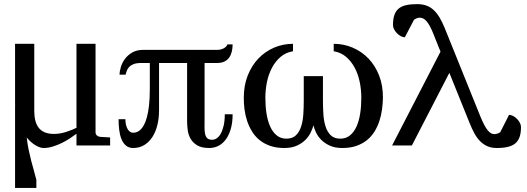

<svg xmlns="http://www.w3.org/2000/svg" viewBox="-20 -707 2561 933"><path d="M53.7 -192.9Q53.2 -196.8 53.2 -200.7V-494.1H146.5V-168.9Q146.5 -142.6 151.6 -121.6Q156.7 -100.6 168.2 -85.9Q179.7 -71.3 198.2 -63.7Q216.8 -56.2 243.2 -56.2Q258.3 -56.2 273.9 -59.1Q289.6 -62 303.7 -66.7Q317.9 -71.3 330.3 -76.4Q342.8 -81.5 351.6 -85.9V-494.1H444.3V-64Q444.3 -54.7 450.9 -48.8Q457.5 -43 466.3 -42L515.1 -39.1V0H351.6V-57.1Q338.9 -47.4 320.6 -35.2Q302.2 -22.9 281 -12.5Q259.8 -2 236.6 5.1Q213.4 12.2 191.4 12.2Q175.8 12.2 153.8 -0.2Q131.8 -12.7 109.9 -38.6Q113.3 -8.3 119.1 20.3Q125 48.8 131.8 75Q138.7 101.1 145.3 124.3Q151.9 147.5 156.7 167V206.1H53.2V-193.8Z M1110.4 -151.9Q1110.4 -110.8 1101.3 -80.1Q1092.3 -49.3 1076.9 -28.8Q1061.5 -8.3 1041 2Q1020.5 12.2 997.1 12.2Q960.4 12.2 939.2 -0.2Q918 -12.7 906.7 -31.7Q895.5 -50.8 892.3 -73.7Q889.2 -96.7 889.2 -118.2V-400.9H752.9V-171.9Q752.9 -132.8 744.6 -99.1Q736.3 -65.4 720.2 -40.8Q704.1 -16.1 680.7 -2Q657.2 12.2 627 12.2Q605.5 12.2 591.6 0Q577.6 -12.2 569.8 -32Q562 -51.8 559.1 -76.9Q556.2 -102.1 556.2 -127.9H589.4Q589.4 -98.6 599.9 -80.3Q610.4 -62 627 -62Q634.3 -62 643.3 -64.7Q652.3 -67.4 661.4 -75.4Q670.4 -83.5 678.7 -98.1Q687 -112.8 693.6 -136.5Q700.2 -160.2 704.1 -194.1Q708 -228 708 -274.9V-400.9H666Q641.1 -400.9 627 -394.5Q612.8 -388.2 605.5 -379.2Q598.1 -370.1 595.2 -360.4Q592.3 -350.6 590.3 -344.2H561Q561 -360.8 567.4 -381.8Q573.7 -402.8 587.6 -421.4Q601.6 -439.9 623.5 -452.4Q645.5 -464.8 677.2 -464.8H1037.1Q1053.7 -464.8 1067.9 -472.7Q1082 -480.5 1085 -491.2H1110.4Q1110.4 -472.7 1106.4 -456.3Q1102.5 -439.9 1093.8 -427.5Q1085 -415 1070.6 -408Q1056.2 -400.9 1035.2 -400.9H974.1V-134.8Q974.1 -109.9 973.9 -89.8Q973.6 -69.8 976.6 -56.2Q979.5 -42.5 987.3 -35.2Q995.1 -27.8 1011.2 -27.8Q1022.5 -27.8 1033.4 -35.2Q1044.4 -42.5 1053 -57.9Q1061.5 -73.2 1066.9 -96.7Q1072.3 -120.1 1072.3 -151.9Z M1549.3 -336.9V-219.2Q1549.3 -184.6 1551.5 -151.1Q1553.7 -117.7 1562.3 -91.6Q1570.8 -65.4 1587.6 -49.3Q1604.5 -33.2 1633.8 -33.2Q1661.1 -33.2 1680.7 -49.1Q1700.2 -64.9 1712.4 -92Q1724.6 -119.1 1730.2 -155Q1735.8 -190.9 1735.8 -231.4Q1735.8 -270.5 1728 -308.6Q1720.2 -346.7 1703.6 -377.9Q1687 -409.2 1661.9 -430.7Q1636.7 -452.1 1601.6 -458V-494.1Q1649.9 -494.1 1693.6 -475.6Q1737.3 -457 1770.3 -422.9Q1803.2 -388.7 1822.3 -340.1Q1841.3 -291.5 1840.8 -231.4Q1840.3 -203.6 1836.4 -175Q1832.5 -146.5 1823.7 -119.4Q1814.9 -92.3 1800.3 -68.4Q1785.6 -44.4 1763.9 -26.6Q1742.2 -8.8 1712.4 1.7Q1682.6 12.2 1643.6 12.2Q1606.9 12.2 1581.5 0.2Q1556.2 -11.7 1539.8 -28.8Q1523.4 -45.9 1514.9 -64.9Q1506.3 -84 1503.4 -98.1Q1499.5 -84 1490.7 -64.9Q1481.9 -45.9 1465.6 -28.8Q1449.2 -11.7 1423.8 0.2Q1398.4 12.2 1361.8 12.2Q1322.8 12.2 1292.7 1.7Q1262.7 -8.8 1241 -26.6Q1219.2 -44.4 1204.6 -68.4Q1189.9 -92.3 1180.9 -119.4Q1171.9 -146.5 1168.2 -175.3Q1164.6 -204.1 1164.6 -231.4Q1164.6 -291.5 1183.8 -340.1Q1203.1 -388.7 1235.8 -422.9Q1268.6 -457 1312 -475.6Q1355.5 -494.1 1403.8 -494.1V-458Q1368.7 -452.1 1343.5 -430.7Q1318.4 -409.2 1301.8 -377.9Q1285.2 -346.7 1277.3 -308.6Q1269.5 -270.5 1269.5 -231.4Q1269.5 -190.9 1275.1 -155Q1280.8 -119.1 1293 -92Q1305.2 -64.9 1324.7 -49.1Q1344.2 -33.2 1371.6 -33.2Q1400.9 -33.2 1417.7 -49.3Q1434.6 -65.4 1443.1 -91.6Q1451.7 -117.7 1453.9 -151.1Q1456.1 -184.6 1456.1 -219.2V-336.9Z M2511.7 -89.8Q2511.7 -61.5 2505.1 -42Q2498.5 -22.5 2484.4 -10.5Q2470.2 1.5 2447.8 6.8Q2425.3 12.2 2393.6 12.2Q2368.2 12.2 2348.6 3.7Q2329.1 -4.9 2313.5 -20.5Q2297.9 -36.1 2285.4 -58.8Q2272.9 -81.5 2261.7 -109.9L2163.6 -353L1981.4 0H1885.3L2120.6 -456.1Q2113.8 -473.1 2107.7 -488Q2101.6 -502.9 2097.2 -514.2Q2091.8 -527.3 2087.4 -539.1Q2077.6 -564 2068.8 -579.8Q2060.1 -595.7 2052 -604.7Q2043.9 -613.8 2035.9 -617.4Q2027.8 -621.1 2019.5 -621.1Q2012.7 -621.1 2005.9 -618.4Q1999 -615.7 1991.7 -610.8L1947.3 -525.9Q1938 -525.9 1927.7 -531.2Q1917.5 -536.6 1909.2 -545.2Q1900.9 -553.7 1895.3 -564.2Q1889.6 -574.7 1889.6 -585Q1889.6 -613.3 1896 -632.8Q1902.3 -652.3 1916.5 -664.6Q1930.7 -676.8 1953.1 -681.9Q1975.6 -687 2007.3 -687Q2032.7 -687 2052.5 -679.7Q2072.3 -672.4 2087.9 -657.7Q2103.5 -643.1 2116.2 -621.6Q2128.9 -600.1 2140.6 -571.8L2313.5 -143.1Q2323.7 -118.2 2332.5 -101.3Q2341.3 -84.5 2349.6 -74.2Q2357.9 -64 2366 -59.6Q2374 -55.2 2382.3 -55.2Q2395 -55.2 2410.6 -64L2453.6 -148.9Q2462.9 -148.9 2473.1 -143.6Q2483.4 -138.2 2491.9 -129.6Q2500.5 -121.1 2506.1 -110.6Q2511.7 -100.1 2511.7 -89.8Z"/></svg>

Font: BabelStone Roman
Style: Regular
Weight: 400
Designer: Walt Agee, Victor Gaultney, Peter Martin, Debbi Hosken, Becca Hirsbrunner (SIL); Andrew West (BabelStone)
Foundry: BabelStone
Version: Version 16.000